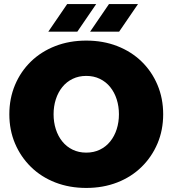

<svg xmlns="http://www.w3.org/2000/svg" viewBox="-20 -913 850 946"><path d="M405 13Q322 13 252.5 -14Q183 -41 132.5 -90.5Q82 -140 54 -206Q26 -272 26 -350Q26 -428 54 -494.5Q82 -561 132.5 -610Q183 -659 252.5 -686Q322 -713 405 -713Q488 -713 557.5 -686Q627 -659 677.5 -610Q728 -561 756 -494.5Q784 -428 784 -350Q784 -272 756 -206Q728 -140 677.5 -90.5Q627 -41 557.5 -14Q488 13 405 13ZM405 -161Q442 -161 472 -175.5Q502 -190 523 -216Q544 -242 555 -276.5Q566 -311 566 -350Q566 -389 555 -423.5Q544 -458 523 -484Q502 -510 472 -524.5Q442 -539 405 -539Q368 -539 338 -524.5Q308 -510 287 -484Q266 -458 255 -423.5Q244 -389 244 -350Q244 -311 255 -276.5Q266 -242 287 -216Q308 -190 338 -175.5Q368 -161 405 -161ZM424 -757 517 -893H660L567 -757ZM218 -757 311 -893H454L361 -757Z"/></svg>

Font: MuseoModerno Thin Black
Style: Regular
Weight: 900
Version: Version 1.002